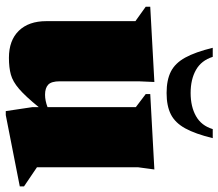

<svg xmlns="http://www.w3.org/2000/svg" viewBox="-68 -704 794 699"><g transform="rotate(90 329.5 -355.0)"><path d="M276.5 -175Q276.5 -144.5 288.8 -133Q301 -121.5 325.5 -121.5Q346.5 -121.5 370.5 -130.5V-452L323 -488V-504.5L597.5 -519.5L589.5 -460.5V-92L659 -45V-29.5L399.5 21.5H385L370.5 -75.5V-98.5Q331 -50 304.2 -27Q277.5 -4 252 3Q226.5 10 191 10Q127.5 10 92.5 -26Q57.5 -62 57.5 -126V-450.5L5 -488V-504.5L279 -519.5L276.5 -462ZM319 -651.5Q368.5 -651.5 403.2 -671Q438 -690.5 450.5 -732H483.5Q468 -668.5 447.8 -631.8Q427.5 -595 396.8 -579.5Q366 -564 319 -564Q272 -564 241.2 -579.5Q210.5 -595 190.2 -631.8Q170 -668.5 154.5 -732H187.5Q200.5 -690.5 235 -671Q269.5 -651.5 319 -651.5Z"/></g></svg>

Font: Newsreader Display ExtraBold
Style: Regular
Weight: 800
Designer: Hugues Gentile
Foundry: Production Type
Version: Version 1.001